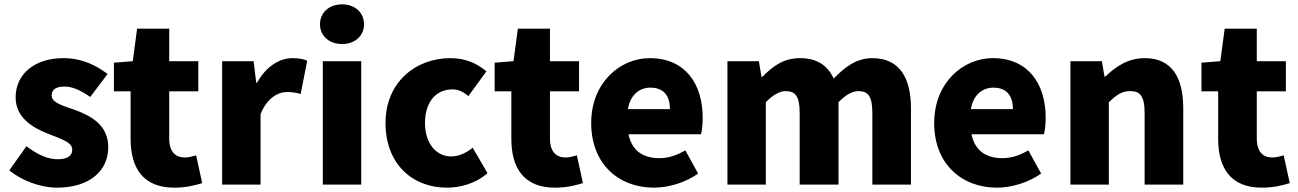

<svg xmlns="http://www.w3.org/2000/svg" viewBox="-20 -851 5985 885"><path d="M242 14C397 14 479 -67 479 -172C479 -275 400 -316 329 -343C270 -364 218 -377 218 -411C218 -438 238 -452 278 -452C316 -452 356 -432 396 -404L476 -510C426 -547 362 -583 272 -583C140 -583 52 -510 52 -402C52 -308 132 -262 200 -235C258 -212 313 -196 313 -162C313 -134 293 -117 246 -117C201 -117 154 -137 102 -177L23 -66C80 -18 168 14 242 14Z M783 14C841 14 882 2 912 -7L884 -135C870 -131 850 -125 832 -125C790 -125 760 -150 760 -213V-430H894V-569H760V-719H612L592 -569L505 -562V-430H582V-211C582 -76 640 14 783 14Z M1004 0H1181V-325C1211 -400 1262 -427 1304 -427C1329 -427 1346 -423 1366 -418L1396 -571C1380 -578 1361 -583 1327 -583C1270 -583 1207 -546 1165 -470H1161L1149 -569H1004Z M1468 0H1645V-569H1468ZM1557 -648C1616 -648 1658 -686 1658 -739C1658 -793 1616 -831 1557 -831C1497 -831 1455 -793 1455 -739C1455 -686 1497 -648 1557 -648Z M2040 14C2100 14 2172 -4 2227 -53L2159 -170C2130 -147 2096 -130 2060 -130C1990 -130 1939 -190 1939 -284C1939 -379 1988 -439 2066 -439C2091 -439 2113 -430 2139 -408L2222 -522C2179 -559 2125 -583 2056 -583C1897 -583 1757 -473 1757 -284C1757 -96 1880 14 2040 14Z M2538 14C2596 14 2637 2 2667 -7L2639 -135C2625 -131 2605 -125 2587 -125C2545 -125 2515 -150 2515 -213V-430H2649V-569H2515V-719H2367L2347 -569L2260 -562V-430H2337V-211C2337 -76 2395 14 2538 14Z M2994 14C3061 14 3139 -9 3198 -51L3139 -158C3098 -134 3060 -122 3019 -122C2947 -122 2893 -154 2877 -232H3211C3215 -245 3219 -277 3219 -308C3219 -464 3139 -583 2975 -583C2837 -583 2705 -469 2705 -284C2705 -96 2831 14 2994 14ZM2874 -348C2886 -416 2929 -447 2978 -447C3043 -447 3068 -405 3068 -348Z M3333 0H3510V-380C3544 -415 3575 -431 3601 -431C3646 -431 3666 -408 3666 -330V0H3845V-380C3879 -415 3910 -431 3936 -431C3981 -431 4001 -408 4001 -330V0H4179V-352C4179 -494 4125 -583 4001 -583C3925 -583 3872 -539 3823 -489C3794 -550 3746 -583 3667 -583C3590 -583 3541 -544 3494 -497H3490L3478 -569H3333Z M4575 14C4642 14 4720 -9 4779 -51L4720 -158C4679 -134 4641 -122 4600 -122C4528 -122 4474 -154 4458 -232H4792C4796 -245 4800 -277 4800 -308C4800 -464 4720 -583 4556 -583C4418 -583 4286 -469 4286 -284C4286 -96 4412 14 4575 14ZM4455 -348C4467 -416 4510 -447 4559 -447C4624 -447 4649 -405 4649 -348Z M4914 0H5091V-380C5126 -413 5150 -431 5190 -431C5235 -431 5256 -408 5256 -330V0H5434V-352C5434 -494 5381 -583 5257 -583C5180 -583 5122 -544 5075 -498H5071L5059 -569H4914Z M5796 14C5854 14 5895 2 5925 -7L5897 -135C5883 -131 5863 -125 5845 -125C5803 -125 5773 -150 5773 -213V-430H5907V-569H5773V-719H5625L5605 -569L5518 -562V-430H5595V-211C5595 -76 5653 14 5796 14Z"/></svg>

Font: Noto Sans Korean Black
Style: Bold
Weight: 900
Designer: Ryoko NISHIZUKA (kana & ideographs); Paul D. Hunt (Latin, Greek & Cyrillic); Wenlong ZHANG (bopomofo); Sandoll Communica
Foundry: Adobe Systems Incorporated
Version: Version 1.000;PS 1;hotconv 1.0.78;makeotf.lib2.5.61930